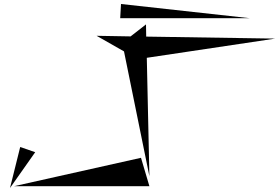

<svg xmlns="http://www.w3.org/2000/svg" viewBox="-20 -938 1396 960"><path d="M585 -918 581 -847H1229ZM1356 -745 711 -755 710 -816 633 -756 463 -759 600 -681 727 -57 714 -649ZM81 -203 30 2 156 -177ZM50 -7H727L685 -149Z"/></svg>

Font: Am-Hal
Style: Regular
Weight: 400
Designer: Multible Designers
Foundry: Kief Type Foundry
Version: Version 1.000;PS 001.000;hotconv 1.0.88;makeotf.lib2.5.64775